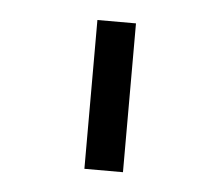

<svg xmlns="http://www.w3.org/2000/svg" viewBox="-31 -741 351 305"><g transform="rotate(5 144.0 -588.5)"><path d="M174.8 -469.7H113.3V-707H174.8Z"/></g></svg>

Font: Pretendard GOV Light
Style: Regular
Weight: 300
Designer: Base glyphs from Inter by Rasmus Andersson; Hangeul glyphs from Noto Sans CJK(Source Han Sans) by Jang Soo-young and Kan
Foundry: Kil Hyung-jin
Version: Version 1.309